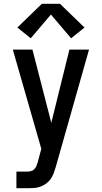

<svg xmlns="http://www.w3.org/2000/svg" viewBox="-20 -783 540 1018"><path d="M67 215V127H123Q133 127 143.5 124.5Q154 122 161.5 114.5Q169 107 173 97Q177 87 180 77Q180 77 180 77Q180 77 180 77L199 6L48 -520H152L252 -132L348 -520H452L276 101Q271 118 265 134.5Q259 151 249 165.5Q239 180 224.5 190.5Q210 201 193 207Q176 213 158.5 214Q141 215 123 215ZM143 -580 72 -637 202 -763H298L428 -637L357 -580L250 -706Z"/></svg>

Font: Zed Mono Semibold
Style: Regular
Weight: 600
Monospace: yes
Designer: Belleve Invis
Foundry: Belleve Invis
Version: Version 1.0.0; ttfautohint (v1.8.4)